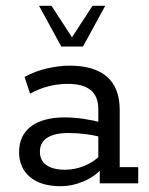

<svg xmlns="http://www.w3.org/2000/svg" viewBox="-20 -634 515 664"><path d="M191 10Q121 10 83.5 -22Q46 -54 46 -108Q46 -166 87.5 -197Q129 -228 204 -228Q235 -228 269 -223Q303 -218 336 -209L320 -199V-257Q320 -300 294 -322Q268 -344 214 -344Q181 -344 147.5 -335.5Q114 -327 84 -310L65 -368Q101 -388 143 -397.5Q185 -407 220 -407Q306 -407 350 -368.5Q394 -330 394 -254V-56H458V0H325V-63L336 -55Q308 -23 268.5 -6.5Q229 10 191 10ZM205 -47Q239 -47 272 -60.5Q305 -74 328 -98L320 -74V-179L336 -158Q304 -167 274 -170.5Q244 -174 217 -174Q170 -174 144 -158Q118 -142 118 -109Q118 -79 140.5 -63Q163 -47 205 -47ZM192 -473 115 -614H158L229 -505L300 -614H344L267 -473Z"/></svg>

Font: Rokkitt SemiBold
Style: Regular
Weight: 400
Version: Version 3.103